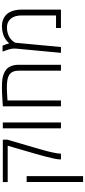

<svg xmlns="http://www.w3.org/2000/svg" viewBox="560 -1240 920 2081"><g transform="rotate(-90 1020.5 -200.0)"><path d="M333 0V-10.3Q333 -35.6 342 -77.1Q351.1 -118.7 362.3 -161.6Q364.7 -171.4 370.4 -191.9Q376 -212.4 383.1 -237.8Q390.1 -263.2 396.5 -286.1L481 -577.1H87.4V-629.9H546.4V-580.6L460.4 -285.6Q459 -280.3 453.1 -259.8Q447.3 -239.3 440.9 -217Q434.6 -194.8 431.2 -183.1Q427.2 -170.9 421.4 -147Q415.5 -123 409.4 -95.9Q403.3 -68.8 399.4 -45.4Q395.5 -22 395.5 -10.3V0ZM87.9 240.2V-371.6H151.4V240.2Z M669.9 0V-629.9H733.4V0Z M908.2 0V-629.4Q916.5 -629.9 957 -632.8Q1003.4 -636.2 1041.7 -637.9Q1080.1 -639.6 1109.9 -639.6Q1165.5 -639.6 1198.7 -635.3Q1231.9 -630.9 1262.2 -619.1Q1293 -606.4 1313.2 -587.4Q1333.5 -568.4 1345.7 -536.6Q1358.4 -502.9 1358.4 -456.1V0H1294.4V-456.1Q1294.4 -518.6 1265.1 -547.4Q1235.8 -576.2 1178.2 -582.5Q1154.3 -585.9 1106.4 -585.9Q1059.1 -585.9 971.7 -579.1V0Z M1487.8 0 1533.2 -481.9Q1533.7 -488.8 1533.9 -494.6Q1534.2 -500.5 1534.2 -506.3Q1534.2 -519.5 1532.5 -531.5Q1530.8 -543.5 1526.4 -559.1Q1525.9 -563 1522 -574.5Q1518.1 -585.9 1513.9 -597.2Q1509.8 -608.4 1509.3 -610.4Q1507.3 -616.2 1505.1 -621.6Q1502.9 -627 1501 -632.8H1565.4Q1583 -592.8 1588.9 -564.5H1595.2Q1601.6 -574.2 1620.1 -588.9Q1638.7 -603.5 1657.7 -613.8Q1676.8 -623.5 1708.5 -631.6Q1740.2 -639.6 1775.4 -639.6Q1835 -639.6 1876.5 -612.3Q1907.2 -592.3 1925.8 -560.5Q1956.5 -506.8 1956.5 -425.3V0H1756.8V-53.2H1893.1V-425.3Q1893.1 -505.9 1855 -546.4Q1838.9 -564.9 1815.7 -575.2Q1792.5 -585.4 1760.7 -585.4Q1727.5 -585.4 1697.5 -575.7Q1667.5 -565.9 1649.4 -553.2Q1632.3 -541.5 1618.7 -526.1Q1605 -510.7 1597.2 -493.7L1550.8 0Z"/></g></svg>

Font: Open Sans Light
Style: Regular
Weight: 300
Designer: Monotype Design Team
Foundry: Monotype Imaging Inc.
Version: Version 3.000; ttfautohint (v1.8.4)